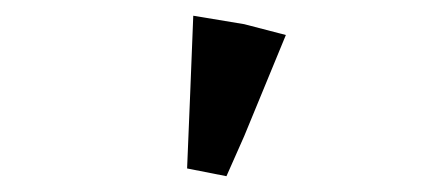

<svg xmlns="http://www.w3.org/2000/svg" viewBox="-20 -848 540 243"><path d="M224.6 -828.1 220.7 -729.5 216.8 -634.8 266.6 -625 289.1 -675.8 341.8 -803.7 289.1 -817.4Z"/></svg>

Font: MaokenAssortedSans-Lite
Style: Lite
Weight: 400
Version: Version 1.400